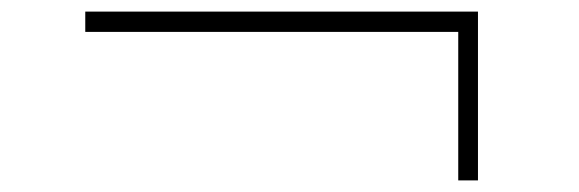

<svg xmlns="http://www.w3.org/2000/svg" viewBox="-20 -505 998 331"><path d="M770 -194V-450H127V-485H804V-194Z"/></svg>

Font: Zen Kaku Gothic New Light
Style: Regular
Weight: 300
Designer: Yoshimichi Ohira
Foundry: Positype
Version: Version 1.002